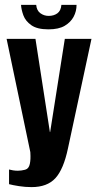

<svg xmlns="http://www.w3.org/2000/svg" viewBox="-20 -750 400 785"><path d="M109 15Q83 15 57.5 11Q32 7 17 3V-57Q24 -55 33.5 -53.5Q43 -52 53 -52Q67 -52 82.5 -56Q98 -60 102 -80Q104 -90 104.5 -100.5Q105 -111 104 -128L7 -591H125L184 -210H185L245 -591H354L258 -144Q240 -58 206.5 -21.5Q173 15 109 15ZM178 -630Q132 -630 108 -647Q84 -664 75.5 -687.5Q67 -711 66 -730H128Q130 -707 145 -696Q160 -685 179 -685Q200 -685 214.5 -695.5Q229 -706 231 -730H293Q293 -704 281 -681.5Q269 -659 244.5 -644.5Q220 -630 178 -630Z"/></svg>

Font: Alumni Sans
Style: Bold
Weight: 700
Designer: Robert E. Leuschke
Foundry: Robert E. Leuschke
Version: Version 1.018